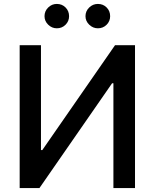

<svg xmlns="http://www.w3.org/2000/svg" viewBox="-20 -957 787 977"><path d="M80.1 -727.1H188.5V-193.4H195.3L565.4 -727.1H667V0H557.1V-533.2H550.3L180.7 0H80.1ZM269 -813Q244.1 -813 225.3 -831.3Q206.5 -849.6 206.5 -874.5Q206.5 -900.4 225.1 -918.7Q243.7 -937 269 -937Q295.9 -937 313.7 -918.9Q331.5 -900.9 331.5 -874.5Q331.5 -849.1 313.5 -831.1Q295.4 -813 269 -813ZM478 -813Q453.1 -813 434.1 -831.3Q415 -849.6 415 -874.5Q415 -900.4 433.8 -918.7Q452.6 -937 478 -937Q504.9 -937 522.7 -918.9Q540.5 -900.9 540.5 -874.5Q540.5 -849.1 522.5 -831.1Q504.4 -813 478 -813Z"/></svg>

Font: Karasuma Gothic
Style: Regular
Weight: 500
Designer: Rasmus Andersson / Ryoko Nishizuka
Foundry: Genbu
Version: Version 1.00